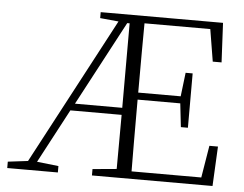

<svg xmlns="http://www.w3.org/2000/svg" viewBox="-51 -786 1079 849"><g transform="rotate(5 488.0 -361.5)"><path d="M483.4 -684.6 284.2 -309.6H494.1V-684.6ZM892.6 -175.8H930.7L921.9 0H386.7V-28.3L493.2 -38.1Q494.1 -121.1 494.1 -278.3H266.6L139.6 -39.1L235.4 -28.3V0H10.7V-28.3L99.6 -39.1L444.3 -688.5L362.3 -696.3V-722.7H905.3L914.1 -547.9H875L851.6 -690.4H559.6Q558.6 -594.7 558.6 -382.8H747.1L759.8 -488.3H791V-247.1H759.8L748 -351.6H558.6Q558.6 -130.9 559.6 -33.2H869.1Z"/></g></svg>

Font: GenYoMin TW TTF ExtraLight
Style: Regular
Weight: 250
Version: Version 1.300